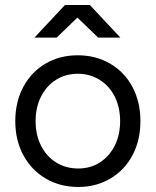

<svg xmlns="http://www.w3.org/2000/svg" viewBox="-20 -732 620 764"><path d="M40.8 -250Q40.8 -326 72.4 -385.5Q104 -445 160.5 -478.5Q217 -512 289.3 -512Q361.6 -512 418.7 -478.5Q475.7 -445 507.3 -385.5Q538.8 -326 538.8 -250Q538.8 -174 507.3 -114.5Q475.7 -55 419.2 -21.5Q362.6 12 291.4 12Q219.1 12 162 -21.5Q105 -55 72.9 -114.5Q40.8 -174 40.8 -250ZM458 -250Q458 -304.7 436.6 -347.5Q415.1 -390.2 376.4 -414.4Q337.6 -438.5 289.3 -438.5Q241 -438.5 202.7 -414.4Q164.5 -390.2 143.1 -347.4Q121.7 -304.6 121.7 -250Q121.7 -195.4 143.1 -152.6Q164.5 -109.8 203.3 -85.6Q242.1 -61.5 291.3 -61.5Q339.7 -61.5 377.4 -85.6Q415.2 -109.8 436.6 -152.6Q458 -195.4 458 -250ZM239.3 -709V-712H337.7L458.8 -582.5H370.5ZM238.3 -712H336.7V-709L205.5 -582.5H117.2Z"/></svg>

Font: Oak Sans Light
Style: Regular
Weight: 400
Designer: Erik Kennedy, Walven
Foundry: Erik Kennedy, Walven
Version: Version 1.100;Glyphs 3.1.2 (3151)